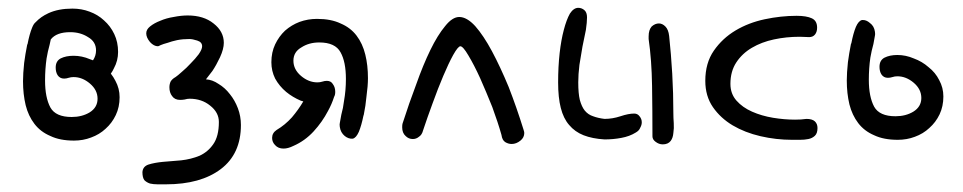

<svg xmlns="http://www.w3.org/2000/svg" viewBox="-20 -359 2472 493"><path d="M164.1 -58.6Q123 -58.6 109.4 -83Q95.7 -108.4 95.7 -152.3Q95.7 -181.6 99.6 -209Q102.5 -226.6 107.4 -244.1L110.4 -257.8Q125 -276.4 160.2 -276.4Q186.5 -276.4 206.1 -263.7Q226.6 -252 226.6 -229.5Q226.6 -215.8 218.8 -204.1L210.9 -207Q190.4 -215.8 168.9 -215.8Q149.4 -215.8 135.7 -209Q123 -202.1 123 -185.5Q123 -173.8 127.9 -166Q133.8 -157.2 144.5 -157.2Q150.4 -157.2 156.2 -159.2Q162.1 -161.1 168.9 -161.1Q191.4 -161.1 210.9 -144.5Q230.5 -127.9 230.5 -105.5Q230.5 -83 210 -70.3Q190.4 -58.6 164.1 -58.6ZM264.6 -169.9Q269.5 -176.8 272.5 -183.6Q283.2 -203.1 283.2 -225.6Q283.2 -251 273.4 -271.5Q263.7 -292 247.1 -306.6Q231.4 -321.3 210 -329.1Q189.5 -336.9 166 -336.9Q129.9 -336.9 104.5 -325.2Q85 -316.4 71.3 -301.8Q66.4 -297.9 62.5 -288.1Q55.7 -271.5 50.8 -246.1L49.8 -244.1Q44.9 -219.7 42 -197.3Q39.1 -169.9 39.1 -150.4Q39.1 -117.2 45.9 -88.9Q52.7 -61.5 68.4 -41Q84 -20.5 109.4 -9.8Q133.8 2 169.9 2Q193.4 2 213.9 -5.9Q235.4 -13.7 251 -28.3Q267.6 -43 277.3 -63.5Q287.1 -84 287.1 -109.4Q287.1 -131.8 276.4 -151.4Q271.5 -161.1 264.6 -169.9Z M418 -149.4Q415 -142.6 415 -134.8Q415 -121.1 421.9 -112.3Q428.7 -102.5 442.4 -102.5Q448.2 -102.5 454.1 -103.5Q460.9 -105.5 466.8 -105.5Q498 -105.5 519.5 -87.9Q542 -70.3 542 -45.9Q542 -8.8 527.3 11.7Q513.7 31.2 492.2 41Q470.7 49.8 445.3 52.7Q419.9 54.7 398.4 56.6Q377 58.6 361.3 63.5Q346.7 68.4 345.7 83Q345.7 96.7 350.6 103.5Q356.4 109.4 365.2 112.3Q374 114.3 384.8 114.3H406.2Q495.1 114.3 546.9 75.2Q598.6 36.1 598.6 -38.1Q598.6 -60.5 590.8 -81.1Q583 -101.6 570.3 -117.2Q557.6 -133.8 541 -143.6Q525.4 -154.3 508.8 -155.3L525.4 -176.8Q535.2 -191.4 544.9 -211.9Q554.7 -233.4 554.7 -249Q554.7 -278.3 528.3 -298.8Q502.9 -319.3 461.9 -319.3Q445.3 -319.3 425.8 -315.4Q407.2 -312.5 391.6 -305.7Q376 -299.8 365.2 -291Q355.5 -283.2 355.5 -273.4Q355.5 -262.7 365.2 -251Q375 -240.2 385.7 -240.2Q386.7 -240.2 392.6 -243.2Q399.4 -246.1 410.2 -249Q420.9 -252.9 434.6 -255.9Q449.2 -258.8 465.8 -258.8Q474.6 -258.8 486.3 -254.9Q499 -251 499 -240.2Q499 -232.4 490.2 -219.7Q481.4 -208 469.7 -196.3Q459 -184.6 447.3 -174.8Q436.5 -165 430.7 -161.1Q421.9 -156.2 418 -149.4Z M918 -218.8Q911.1 -247.1 895.5 -267.6Q879.9 -288.1 854.5 -298.8Q830.1 -310.5 793.9 -310.5Q770.5 -310.5 749 -302.7Q728.5 -294.9 711.9 -280.3Q696.3 -265.6 686.5 -245.1Q676.8 -224.6 676.8 -199.2Q676.8 -176.8 686.5 -157.2Q697.3 -137.7 714.8 -123Q731.4 -109.4 752 -100.6L758.8 -98.6Q746.1 -77.1 729.5 -57.6Q711.9 -38.1 690.4 -25.4Q678.7 -17.6 678.7 -4.9Q678.7 5.9 686.5 13.7Q694.3 22.5 708 22.5Q719.7 22.5 733.4 15.6Q762.7 2.9 785.2 -21.5Q807.6 -45.9 822.3 -74.2Q832 -91.8 837.9 -110.4Q840.8 -115.2 840.8 -123Q840.8 -134.8 835 -142.6Q830.1 -151.4 819.3 -151.4Q813.5 -151.4 807.6 -149.4Q801.8 -147.5 794.9 -147.5Q772.5 -147.5 752.9 -164.1Q733.4 -180.7 733.4 -203.1Q733.4 -225.6 753.9 -237.3Q773.4 -250 799.8 -250Q840.8 -250 854.5 -224.6Q868.2 -200.2 868.2 -156.2Q868.2 -127 863.3 -99.6Q861.3 -82 856.4 -64.5L852.5 -43Q851.6 -40 852.5 -33.2Q854.5 -18.6 865.2 -9.8Q875 -2 885.7 -2.9Q894.5 -4.9 901.4 -20.5Q908.2 -37.1 913.1 -61.5L914.1 -64.5Q918.9 -87.9 920.9 -110.4Q924.8 -138.7 924.8 -158.2Q924.8 -191.4 918 -218.8Z M1090.8 -93.8Q1104.5 -131.8 1118.2 -164.1Q1131.8 -196.3 1143.6 -217.8Q1156.2 -240.2 1162.1 -240.2Q1168.9 -240.2 1182.6 -216.8Q1197.3 -192.4 1212.9 -158.2Q1228.5 -123 1244.1 -84Q1258.8 -43.9 1267.6 -12.7Q1269.5 1 1277.3 5.9Q1285.2 10.7 1293.9 10.7Q1305.7 10.7 1316.4 2Q1326.2 -5.9 1326.2 -17.6Q1326.2 -20.5 1324.2 -26.4Q1306.6 -83 1286.1 -135.7Q1264.6 -187.5 1243.2 -227.5Q1221.7 -267.6 1200.2 -292Q1178.7 -315.4 1159.2 -315.4Q1141.6 -315.4 1123 -292Q1103.5 -268.6 1085 -230.5Q1066.4 -192.4 1048.8 -142.6Q1030.3 -93.8 1013.7 -42Q1012.7 -39.1 1012.7 -32.2Q1012.7 -17.6 1021.5 -9.8Q1029.3 -2 1040 -2Q1048.8 -2 1055.7 -7.8Q1063.5 -12.7 1066.4 -24.4Q1077.1 -56.6 1090.8 -93.8Z M1624 -31.2Q1627.9 -38.1 1627.9 -44.9Q1627.9 -53.7 1622.1 -60.5Q1617.2 -67.4 1608.4 -67.4Q1593.8 -67.4 1573.2 -60.5Q1552.7 -53.7 1532.2 -53.7Q1515.6 -55.7 1502.9 -60.5Q1490.2 -64.5 1481.4 -75.2Q1473.6 -85 1468.8 -102.5Q1464.8 -119.1 1464.8 -147.5Q1464.8 -168 1467.8 -192.4Q1471.7 -215.8 1475.6 -239.3Q1480.5 -261.7 1484.4 -282.2Q1487.3 -301.8 1487.3 -314.5Q1487.3 -327.1 1480.5 -333Q1473.6 -338.9 1464.8 -338.9Q1453.1 -338.9 1443.4 -324.2Q1434.6 -308.6 1427.7 -282.2Q1420.9 -256.8 1417 -222.7Q1413.1 -187.5 1413.1 -147.5Q1413.1 -108.4 1419.9 -82Q1426.8 -54.7 1441.4 -38.1Q1456.1 -20.5 1478.5 -11.7Q1501 -2.9 1532.2 -1Q1554.7 -1 1575.2 -4.9Q1596.7 -8.8 1612.3 -18.6Q1621.1 -23.4 1624 -31.2ZM1663.1 4.9Q1671.9 11.7 1681.6 11.7Q1695.3 11.7 1702.1 2.9Q1708 -4.9 1709 -17.6Q1710.9 -29.3 1710 -43Q1709 -56.6 1709 -67.4Q1709 -120.1 1706.1 -169.9Q1703.1 -220.7 1698.2 -266.6Q1696.3 -283.2 1688.5 -291Q1680.7 -298.8 1671.9 -298.8Q1662.1 -298.8 1653.3 -291Q1645.5 -282.2 1645.5 -265.6V-258.8Q1653.3 -205.1 1654.3 -138.7Q1655.3 -73.2 1655.3 -8.8Q1655.3 -1 1663.1 4.9Z M2050.8 -53.7Q2065.4 -53.7 2072.3 -47.4Q2079.1 -41 2079.1 -30.3Q2079.1 -16.6 2072.3 -10.3Q2065.4 -3.9 2055.7 -2Q2045.9 0 2034.2 0Q2022.5 0 2013.7 0Q1972.7 0 1932.6 -9.3Q1892.6 -18.6 1861.3 -37.1Q1830.1 -55.7 1810.5 -84Q1791 -112.3 1791 -151.4Q1791 -197.3 1813 -229Q1835 -260.7 1868.7 -280.8Q1902.3 -300.8 1943.8 -309.6Q1985.4 -318.4 2025.4 -318.4Q2050.8 -318.4 2064.5 -312Q2078.1 -305.7 2078.1 -288.1Q2078.1 -277.3 2072.8 -270.5Q2067.4 -263.7 2057.6 -263.7Q2050.8 -263.7 2044.9 -264.2Q2039.1 -264.6 2033.2 -264.6Q1999 -264.6 1967.3 -257.8Q1935.5 -251 1910.6 -236.3Q1885.7 -221.7 1870.6 -198.7Q1855.5 -175.8 1855.5 -143.6Q1855.5 -118.2 1871.1 -100.6Q1886.7 -83 1911.1 -72.3Q1935.5 -61.5 1964.8 -56.6Q1994.1 -51.8 2021.5 -51.8Q2029.3 -51.8 2036.1 -52.2Q2043 -52.7 2050.8 -53.7Z M2364.3 -186.5Q2347.7 -201.2 2326.2 -209Q2305.7 -217.8 2284.2 -217.8Q2264.6 -217.8 2251 -210.9Q2238.3 -204.1 2238.3 -187.5Q2238.3 -175.8 2243.2 -168Q2249 -159.2 2259.8 -159.2Q2265.6 -159.2 2271.5 -161.1Q2277.3 -163.1 2284.2 -163.1Q2306.6 -163.1 2326.2 -146.5Q2345.7 -129.9 2345.7 -107.4Q2345.7 -85 2325.2 -72.3Q2305.7 -60.5 2279.3 -60.5Q2238.3 -60.5 2224.6 -85Q2210.9 -110.4 2210.9 -154.3Q2210.9 -183.6 2214.8 -210.9Q2217.8 -228.5 2222.7 -246.1L2226.6 -267.6Q2227.5 -270.5 2226.6 -277.3Q2224.6 -292 2213.9 -299.8Q2204.1 -308.6 2193.4 -307.6Q2184.6 -305.7 2177.7 -290Q2170.9 -273.4 2166 -248L2165 -246.1Q2160.2 -221.7 2157.2 -199.2Q2154.3 -171.9 2154.3 -152.3Q2154.3 -119.1 2161.1 -90.8Q2168 -63.5 2183.6 -43Q2199.2 -22.5 2224.6 -11.7Q2249 0 2285.2 0Q2308.6 0 2329.1 -7.8Q2350.6 -15.6 2366.2 -30.3Q2382.8 -44.9 2392.6 -65.4Q2402.3 -85.9 2402.3 -111.3Q2402.3 -133.8 2391.6 -153.3Q2381.8 -172.9 2364.3 -186.5Z"/></svg>

Font: Hi Melody Cyrillic
Style: Regular
Weight: 400
Version: Version 0.90 April 10, 2018